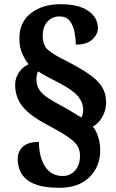

<svg xmlns="http://www.w3.org/2000/svg" viewBox="-20 -780 551 912"><path d="M262 112Q197 112 157.5 99Q118 86 98 65Q78 44 71 20.5Q64 -3 64 -23Q64 -61 89 -83.5Q114 -106 165 -106Q165 -33 194.5 11.5Q224 56 278 56Q314 56 337 29.5Q360 3 360 -40Q360 -66 348 -86.5Q336 -107 301.5 -130.5Q267 -154 201 -189Q120 -232 86 -275.5Q52 -319 52 -378Q52 -409 69.5 -435.5Q87 -462 116 -475Q101 -492 86.5 -523.5Q72 -555 72 -598Q72 -675 127 -717.5Q182 -760 267 -760Q354 -760 399.5 -728Q445 -696 445 -647Q445 -617 418.5 -592.5Q392 -568 340 -568Q340 -596 334 -627.5Q328 -659 311.5 -680.5Q295 -702 263 -702Q228 -702 205.5 -677.5Q183 -653 183 -610Q183 -565 207 -544Q231 -523 271 -503Q346 -465 393 -434.5Q440 -404 462 -371Q484 -338 484 -293Q484 -256 465.5 -224Q447 -192 421 -179Q438 -158 447 -127.5Q456 -97 456 -67Q456 11 405 61.5Q354 112 262 112ZM367 -222Q370 -227 372.5 -236.5Q375 -246 375 -258Q375 -292 352 -321Q329 -350 265 -384Q236 -399 209.5 -413Q183 -427 161 -441Q157 -434 155 -423.5Q153 -413 153 -404Q153 -376 165.5 -355.5Q178 -335 206 -316Q234 -297 282 -272Q314 -254 333 -242Q352 -230 367 -222Z"/></svg>

Font: Noto Serif Lao SemiCondensed Black
Style: Regular
Weight: 900
Width: 4
Designer: Monotype Design Team
Foundry: Monotype Imaging Inc.
Version: Version 2.003; ttfautohint (v1.8.4.7-5d5b)